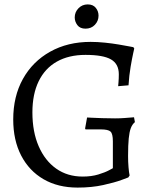

<svg xmlns="http://www.w3.org/2000/svg" viewBox="-20 -839 707 871"><path d="M332 12Q243 12 177.5 -26Q112 -64 76 -133.5Q40 -203 40 -297Q40 -402 84 -481Q128 -560 207.5 -604.5Q287 -649 391 -649Q422 -649 456 -645.5Q490 -642 519 -637Q548 -632 566.5 -628.5Q585 -625 585 -625L589 -619Q589 -619 584 -596.5Q579 -574 572.5 -536Q566 -498 563 -452L516 -448Q516 -448 517.5 -465Q519 -482 519 -502Q519 -549 483.5 -569.5Q448 -590 368 -590Q292 -590 238 -559.5Q184 -529 155.5 -470.5Q127 -412 127 -329Q127 -241 155.5 -175.5Q184 -110 235 -74Q286 -38 355 -38Q395 -38 426 -47.5Q457 -57 474.5 -66.5Q492 -76 492 -76V-198Q492 -232 481.5 -242Q471 -252 437 -252Q426 -252 409.5 -252Q393 -252 380.5 -252Q368 -252 368 -252L366 -256L375 -306Q375 -306 394.5 -305Q414 -304 443.5 -303Q473 -302 502 -302Q524 -302 543.5 -303.5Q563 -305 575.5 -306Q588 -307 588 -307L592 -285Q580 -275 573.5 -258Q567 -241 564 -211Q561 -181 561 -131Q561 -105 563 -80.5Q565 -56 568 -43L562 -34Q562 -34 531 -22.5Q500 -11 448 0.5Q396 12 332 12ZM368 -709Q343 -709 331 -725Q319 -741 319 -760Q319 -784 336 -801.5Q353 -819 378 -819Q402 -819 414.5 -803.5Q427 -788 427 -768Q427 -744 410.5 -726.5Q394 -709 368 -709Z"/></svg>

Font: Alegreya
Style: Regular
Weight: 400
Designer: Juan Pablo del Peral
Foundry: Huerta Tipografica
Version: Version 2.009